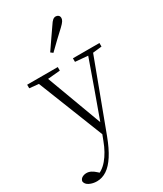

<svg xmlns="http://www.w3.org/2000/svg" viewBox="-271 -896 1070 1261"><g transform="rotate(-30 264.0 -266.0)"><path d="M73 271Q42 271 16.5 258.5Q-9 246 -12 223Q-9 206 5.5 197.5Q20 189 39 189Q56 189 72.5 197.5Q89 206 105 221L133 246L103 259L83 242Q133 231 173.5 183Q214 135 241 62L269 -11L272 -19L362 -268L447 -508H485L277 48Q248 125 216 174.5Q184 224 148.5 247.5Q113 271 73 271ZM266 43 48 -508H117L289 -44L295 -30ZM-8 -481V-508H224V-481L114 -471H90ZM339 -481V-508H540V-481L459 -472H445ZM229 -616Q255 -655 281.5 -692.5Q308 -730 331 -764Q345 -786 355.5 -794.5Q366 -803 378 -803Q389 -803 397.5 -796Q406 -789 406 -775Q406 -765 398.5 -753Q391 -741 371 -722Q342 -696 310.5 -665.5Q279 -635 246 -603Z"/></g></svg>

Font: Noto Serif TC
Style: Regular
Weight: 200
Designer: Ryoko NISHIZUKA 西塚涼子 (kana & ideographs); Frank Grießhammer (Latin, Greek & Cyrillic); Wenlong ZHANG 张文龙 (bopomofo); San
Foundry: Adobe
Version: Version 2.001;hotconv 1.1.0;makeotfexe 2.6.0